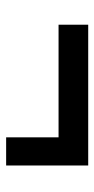

<svg xmlns="http://www.w3.org/2000/svg" viewBox="143 -570 314 641"><g transform="rotate(90 300.5 -250.0)"><path d="M63 -387H533V-113H439V-288H63Z"/></g></svg>

Font: Raleway
Style: Regular
Weight: 600
Designer: Matt McInerney, Pablo Impallari, Rodrigo Fuenzalida
Foundry: Matt McInerney, Pablo Impallari, Rodrigo Fuenzalida
Version: Version 1.000;PS 001.001;hotconv 1.0.56; ttfautohint (v1.5)